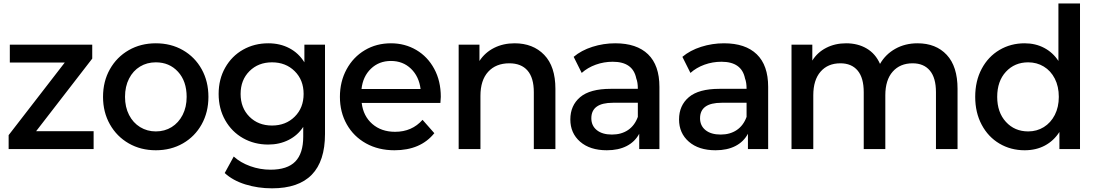

<svg xmlns="http://www.w3.org/2000/svg" viewBox="-20 -844 6212 1087"><path d="M510 0H28.9V-78.9L346.7 -490H35.6V-591.1H502.2V-512.2L184.4 -101.1H510Z M563.3 -295.6Q563.3 -383.3 602.2 -452.2Q641.1 -521.1 708.9 -560Q776.7 -598.9 862.2 -598.9Q947.8 -598.9 1015.6 -560Q1083.3 -521.1 1121.7 -452.2Q1160 -383.3 1160 -295.6Q1160 -208.9 1121.7 -140Q1083.3 -71.1 1015.6 -32.2Q947.8 6.7 862.2 6.7Q776.7 6.7 708.9 -32.2Q641.1 -71.1 602.2 -140Q563.3 -208.9 563.3 -295.6ZM1036.7 -295.6Q1036.7 -384.4 987.8 -437.8Q938.9 -491.1 862.2 -491.1Q812.2 -491.1 772.8 -467.2Q733.3 -443.3 710.6 -398.9Q687.8 -354.4 687.8 -295.6Q687.8 -237.8 710.6 -193.3Q733.3 -148.9 773.3 -124.4Q813.3 -100 862.2 -100Q912.2 -100 951.7 -124.4Q991.1 -148.9 1013.9 -193.3Q1036.7 -237.8 1036.7 -295.6Z M1520 222.2Q1440 222.2 1368.9 200Q1297.8 177.8 1252.2 135.6L1303.3 42.2Q1341.1 76.7 1396.7 96.7Q1452.2 116.7 1511.1 116.7Q1606.7 116.7 1651.7 70.6Q1696.7 24.4 1696.7 -70V-125.6Q1665.6 -77.8 1613.9 -51.7Q1562.2 -25.6 1498.9 -25.6Q1420 -25.6 1356.1 -61.7Q1292.2 -97.8 1255 -163.3Q1217.8 -228.9 1217.8 -312.2Q1217.8 -395.6 1255 -461.1Q1292.2 -526.7 1356.1 -562.8Q1420 -598.9 1498.9 -598.9Q1565.6 -598.9 1618.3 -571.1Q1671.1 -543.3 1703.3 -491.1V-591.1H1820V-85.6Q1820 222.2 1520 222.2ZM1698.9 -312.2Q1698.9 -391.1 1648.3 -441.1Q1597.8 -491.1 1520 -491.1Q1442.2 -491.1 1392.2 -441.1Q1342.2 -391.1 1342.2 -312.2Q1342.2 -233.3 1392.2 -183.3Q1442.2 -133.3 1520 -133.3Q1597.8 -133.3 1648.3 -183.3Q1698.9 -233.3 1698.9 -312.2Z M2473.3 -261.1H2027.8Q2036.7 -186.7 2087.8 -142.2Q2138.9 -97.8 2216.7 -97.8Q2312.2 -97.8 2372.2 -165.6L2438.9 -90Q2361.1 6.7 2213.3 6.7Q2122.2 6.7 2052.2 -32.2Q1982.2 -71.1 1943.3 -140Q1904.4 -208.9 1904.4 -295.6Q1904.4 -382.2 1942.2 -451.7Q1980 -521.1 2045.6 -560Q2111.1 -598.9 2193.3 -598.9Q2272.2 -598.9 2336.7 -561.1Q2401.1 -523.3 2438.3 -454.4Q2475.6 -385.6 2475.6 -295.6Q2474.4 -278.9 2473.3 -261.1ZM2026.7 -340H2361.1Q2352.2 -411.1 2306.7 -455Q2261.1 -498.9 2193.3 -498.9Q2125.6 -498.9 2080 -455Q2034.4 -411.1 2026.7 -340Z M3124.4 -341.1V0H3002.2V-322.2Q3002.2 -403.3 2966.7 -444.4Q2931.1 -485.6 2863.3 -485.6Q2787.8 -485.6 2743.9 -437.8Q2700 -390 2700 -301.1V0H2576.7V-591.1H2694.4V-498.9Q2725.6 -546.7 2777.2 -572.8Q2828.9 -598.9 2893.3 -598.9Q2997.8 -598.9 3061.1 -533.3Q3124.4 -467.8 3124.4 -341.1Z M3713.3 -352.2V0H3598.9V-86.7Q3574.4 -41.1 3527.8 -17.2Q3481.1 6.7 3415.6 6.7Q3320 6.7 3264.4 -41.7Q3208.9 -90 3208.9 -167.8Q3208.9 -246.7 3264.4 -293.9Q3320 -341.1 3437.8 -341.1H3591.1Q3591.1 -377.8 3582.2 -400Q3563.3 -494.4 3448.9 -494.4Q3398.9 -494.4 3352.8 -477.8Q3306.7 -461.1 3273.3 -431.1L3227.8 -522.2Q3271.1 -558.9 3333.9 -578.9Q3396.7 -598.9 3463.3 -598.9Q3584.4 -598.9 3648.9 -536.7Q3713.3 -474.4 3713.3 -352.2ZM3591.1 -182.2V-262.2H3450Q3327.8 -262.2 3327.8 -174.4Q3327.8 -132.2 3358.9 -107.2Q3390 -82.2 3444.4 -82.2Q3497.8 -82.2 3535.6 -107.8Q3573.3 -133.3 3591.1 -182.2Z M4328.9 -352.2V0H4214.4V-86.7Q4190 -41.1 4143.3 -17.2Q4096.7 6.7 4031.1 6.7Q3935.6 6.7 3880 -41.7Q3824.4 -90 3824.4 -167.8Q3824.4 -246.7 3880 -293.9Q3935.6 -341.1 4053.3 -341.1H4206.7Q4206.7 -377.8 4197.8 -400Q4178.9 -494.4 4064.4 -494.4Q4014.4 -494.4 3968.3 -477.8Q3922.2 -461.1 3888.9 -431.1L3843.3 -522.2Q3886.7 -558.9 3949.4 -578.9Q4012.2 -598.9 4078.9 -598.9Q4200 -598.9 4264.4 -536.7Q4328.9 -474.4 4328.9 -352.2ZM4206.7 -182.2V-262.2H4065.6Q3943.3 -262.2 3943.3 -174.4Q3943.3 -132.2 3974.4 -107.2Q4005.6 -82.2 4060 -82.2Q4113.3 -82.2 4151.1 -107.8Q4188.9 -133.3 4206.7 -182.2Z M5401.1 -341.1V0H5278.9V-322.2Q5278.9 -403.3 5244.4 -444.4Q5210 -485.6 5146.7 -485.6Q5075.6 -485.6 5033.9 -438.3Q4992.2 -391.1 4992.2 -304.4V0H4870V-322.2Q4870 -403.3 4835.6 -444.4Q4801.1 -485.6 4737.8 -485.6Q4666.7 -485.6 4625.6 -438.3Q4584.4 -391.1 4584.4 -304.4V0H4461.1V-591.1H4578.9V-501.1Q4607.8 -547.8 4657.8 -573.3Q4707.8 -598.9 4770 -598.9Q4836.7 -598.9 4886.7 -569.4Q4936.7 -540 4962.2 -482.2Q4993.3 -536.7 5048.9 -567.8Q5104.4 -598.9 5174.4 -598.9Q5278.9 -598.9 5340 -533.3Q5401.1 -467.8 5401.1 -341.1Z M6094.4 0H5977.8V-96.7Q5945.6 -46.7 5895.6 -20Q5845.6 6.7 5781.1 6.7Q5702.2 6.7 5638.3 -31.1Q5574.4 -68.9 5537.8 -137.8Q5501.1 -206.7 5501.1 -295.6Q5501.1 -385.6 5537.8 -454.4Q5574.4 -523.3 5638.3 -561.1Q5702.2 -598.9 5781.1 -598.9Q5842.2 -598.9 5891.7 -572.8Q5941.1 -546.7 5972.2 -498.9V-824.4H6094.4ZM5974.4 -295.6Q5974.4 -354.4 5951.7 -398.9Q5928.9 -443.3 5889.4 -467.2Q5850 -491.1 5801.1 -491.1Q5724.4 -491.1 5675 -437.8Q5625.6 -384.4 5625.6 -295.6Q5625.6 -207.8 5675 -153.9Q5724.4 -100 5801.1 -100Q5850 -100 5889.4 -124.4Q5928.9 -148.9 5951.7 -193.3Q5974.4 -237.8 5974.4 -295.6Z"/></svg>

Font: Paperlogy 6 SemiBold
Style: Regular
Weight: 600
Designer: redesigned by Lee Juim, glyphs from Gmarket Sans & Montserrat
Foundry: PT&
Version: Version 1.001